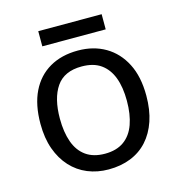

<svg xmlns="http://www.w3.org/2000/svg" viewBox="-103 -768 811 869"><g transform="rotate(-15 302.5 -333.5)"><path d="M551 -269Q551 -202 533.5 -150.5Q516 -99 483.5 -63Q451 -27 404.5 -8.5Q358 10 301 10Q248 10 203 -8.5Q158 -27 125 -63Q92 -99 73.5 -150.5Q55 -202 55 -269Q55 -358 85 -419.5Q115 -481 171 -513.5Q227 -546 304 -546Q377 -546 432.5 -513.5Q488 -481 519.5 -419.5Q551 -358 551 -269ZM146 -269Q146 -206 162.5 -159.5Q179 -113 214 -88Q249 -63 303 -63Q357 -63 392 -88Q427 -113 443.5 -159.5Q460 -206 460 -269Q460 -333 443 -378Q426 -423 391.5 -447.5Q357 -472 302 -472Q220 -472 183 -418Q146 -364 146 -269ZM451 -677V-606H154V-677Z"/></g></svg>

Font: Noto Sans Myanmar
Style: Regular
Weight: 400
Designer: Monotype Design Team
Foundry: Monotype Imaging Inc.
Version: Version 2.107